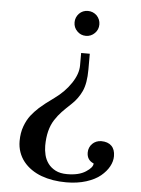

<svg xmlns="http://www.w3.org/2000/svg" viewBox="-53 -776 610 832"><g transform="rotate(5 251.5 -360.0)"><path d="M282.2 -549.8H319.8V-481Q319.8 -420.9 303.7 -386.2Q287.6 -352.1 261.7 -327.9Q235.8 -303.7 220.2 -287.4Q204.6 -271 190.9 -250Q162.1 -205.6 162.1 -135.7Q162.1 -116.2 167 -95.9Q171.9 -75.7 184.1 -59.1Q196.3 -42.5 216.6 -32Q236.8 -21.5 267.1 -21.5Q318.4 -21.5 348.1 -41Q377.9 -60.1 377.9 -77.6Q348.1 -89.8 348.1 -122.6Q348.1 -134.3 352.3 -144Q356.4 -153.8 363.8 -161.1Q371.1 -168.5 381.1 -172.6Q391.1 -176.8 402.8 -176.8Q431.2 -176.8 447 -161.4Q462.9 -146 462.9 -116.7Q462.9 -94.2 450.7 -71.8Q438.5 -49.3 415 -29.8Q391.6 -10.3 353 2Q314.5 14.2 266.1 14.2Q206.1 14.2 158.2 -3.4Q134.3 -12.2 114.3 -26.1Q94.2 -40 79.8 -58.1Q65.4 -76.2 57.6 -98.6Q49.8 -121.1 49.8 -146.5Q49.8 -182.6 60.5 -211.4Q71.3 -240.2 86.2 -259.3Q101.1 -278.3 120.8 -296.4Q140.6 -314.5 184.3 -345.9Q228 -377.4 255.1 -418.2Q282.2 -459 282.2 -495.6ZM334.5 -718.3Q350.1 -701.7 350.1 -679.7Q350.1 -657.2 334.5 -641.6Q318.4 -625.5 295.9 -625.5Q273.4 -625.5 257.8 -641.6Q242.2 -657.2 242.2 -679.7Q242.2 -701.7 257.8 -718.3Q273.4 -733.9 295.9 -733.9Q317.9 -733.9 334.5 -718.3Z"/></g></svg>

Font: Jacques Francois
Style: Regular
Weight: 400
Designer: Manvel Shmavonyan, Alexei Vanyashin
Foundry: Cyreal (www.cyreal.org)
Version: Version 1.003